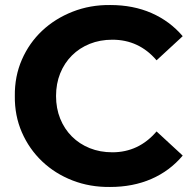

<svg xmlns="http://www.w3.org/2000/svg" viewBox="-20 -732 766 764"><path d="M39 -350Q38 -428 67 -494.5Q96 -561 147.5 -609.5Q199 -658 269 -685.5Q339 -713 419 -712Q510 -712 583 -680Q656 -648 707 -588L603 -492Q533 -574 427 -574Q378 -574 337 -557.5Q296 -541 266 -511Q236 -481 219.5 -440Q203 -399 203 -350Q203 -301 219.5 -260Q236 -219 266 -189Q296 -159 337 -142.5Q378 -126 427 -126Q532 -126 603 -209L707 -113Q656 -52 582.5 -20Q509 12 418 12Q338 13 268.5 -14Q199 -41 147.5 -90Q96 -139 67 -205.5Q38 -272 39 -350Z"/></svg>

Font: CMG Sans
Style: Bold
Weight: 700
Designer: Julieta Ulanovsky
Foundry: Julieta Ulanovsky
Version: Version 7.200